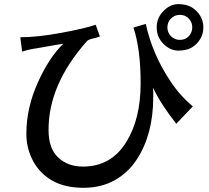

<svg xmlns="http://www.w3.org/2000/svg" viewBox="-20 -853 1010 928"><path d="M78.1 -672.9Q160.2 -672.9 276.4 -694.3Q392.6 -715.8 442.4 -733.4L462.9 -676.8Q452.1 -671.9 429.7 -667Q407.2 -662.1 400.4 -654.3Q212.9 -443.4 214.8 -222.7Q214.8 -135.7 261.2 -91.8Q307.6 -47.9 380.9 -47.9Q518.6 -47.9 591.8 -168.9Q659.2 -279.3 659.7 -446.8Q660.2 -614.3 625 -719.7L684.6 -737.3Q716.8 -589.8 804.7 -459Q850.6 -389.6 912.1 -338.9L832 -254.9Q757.8 -348.6 719.7 -428.7Q720.7 -418 720.7 -407.2V-384.8Q720.7 -204.1 641.6 -83Q600.6 -19.5 535.2 17.6Q469.7 54.7 382.8 54.7Q295.9 54.7 235.4 21.5Q174.8 -11.7 141.1 -72.8Q107.4 -133.8 107.4 -206.1Q107.4 -331.1 162.6 -453.6Q217.8 -576.2 286.1 -641.6Q252 -636.7 213.9 -629.4Q175.8 -622.1 154.3 -619.1Q123 -615.2 86.9 -603.5ZM770 -641.1Q737.3 -673.8 737.3 -720.2Q737.3 -766.6 770 -799.8Q802.7 -833 841.8 -833Q880.9 -833 906.2 -817.9Q931.6 -802.7 947.3 -777.3Q962.9 -752 962.9 -720.7Q962.9 -689.5 947.3 -663.6Q931.6 -637.7 906.2 -623Q880.9 -608.4 841.8 -608.4Q802.7 -608.4 770 -641.1ZM849.6 -660.2Q875 -660.2 892.1 -677.7Q909.2 -695.3 909.2 -720.7Q909.2 -746.1 892.1 -763.7Q875 -781.2 849.6 -781.2Q824.2 -781.2 806.6 -763.7Q789.1 -746.1 789.1 -720.7Q789.1 -695.3 806.6 -677.7Q824.2 -660.2 849.6 -660.2Z"/></svg>

Font: GenEi LateMin P v2
Style: Medium
Weight: 500
Designer: o_tamon (Modified)
Foundry: o_tamon / Adobe Systems Incorporated / FONT 910 / Philipp H. Poll
Version: Version 2.1;Original Version 1.004